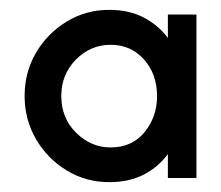

<svg xmlns="http://www.w3.org/2000/svg" viewBox="-20 -735 449 390"><path d="M202 -365Q154.5 -365 115.5 -388.8Q76.5 -412.5 53.2 -452.2Q30 -492 30 -540Q30 -588.5 53.2 -628Q76.5 -667.5 115.5 -691.2Q154.5 -715 202 -715Q242 -715 271.8 -699.5Q301.5 -684 321 -658V-705.5H379V-373.5H321V-422Q301.5 -395.5 271.8 -380.2Q242 -365 202 -365ZM104.5 -540Q104.5 -495 134.8 -465.2Q165 -435.5 204.5 -435.5Q248.5 -435.5 273.8 -466.8Q299 -498 299 -539.5Q299 -584.5 272.5 -614.2Q246 -644 204.5 -644Q164 -644 134.2 -614Q104.5 -584 104.5 -540Z"/></svg>

Font: Urbanist SemiBold
Style: Regular
Weight: 600
Designer: Corey Hu
Foundry: Corey Hu
Version: Version 1.321; ttfautohint (v1.8.4.7-5d5b)